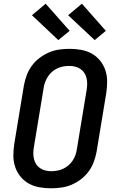

<svg xmlns="http://www.w3.org/2000/svg" viewBox="-20 -1006 640 1034"><path d="M255 8Q223 8 192 2.5Q161 -3 135 -17.5Q109 -32 90 -55.5Q71 -79 61.5 -107.5Q52 -136 52 -168Q52 -200 57 -232L109 -547Q114 -574 124 -601Q134 -628 151.5 -652Q169 -676 193 -694Q217 -712 243.5 -723.5Q270 -735 298 -739Q326 -743 354 -743Q386 -743 417 -737.5Q448 -732 474 -717.5Q500 -703 519 -679.5Q538 -656 547.5 -627.5Q557 -599 557 -567Q557 -535 552 -503L500 -188Q495 -161 485 -134Q475 -107 457.5 -83Q440 -59 416.5 -41Q393 -23 366 -11.5Q339 0 311 4Q283 8 255 8ZM256 -84Q272 -84 288.5 -87Q305 -90 320 -97Q335 -104 348.5 -115.5Q362 -127 371.5 -141.5Q381 -156 386.5 -171.5Q392 -187 394 -203L446 -518Q449 -535 449.5 -551.5Q450 -568 446.5 -583.5Q443 -599 435 -612Q427 -625 414 -634Q401 -643 385.5 -647Q370 -651 353 -651Q337 -651 320.5 -648Q304 -645 289 -638Q274 -631 260.5 -619.5Q247 -608 238 -593.5Q229 -579 223 -563.5Q217 -548 215 -532L163 -217Q160 -200 159.5 -183.5Q159 -167 162.5 -151.5Q166 -136 174 -123Q182 -110 195 -101Q208 -92 223.5 -88Q239 -84 256 -84ZM490 -790 347 -924 421 -986 550 -840ZM294 -790 152 -924 226 -986 355 -840Z"/></svg>

Font: Iosevka SmBd Ex Obl
Style: Regular
Weight: 600
Width: 7
Italic angle: -9°
Monospace: yes
Designer: Belleve Invis
Foundry: Belleve Invis
Version: Version 32.5.0; ttfautohint (v1.8.4)